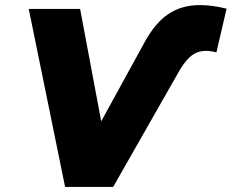

<svg xmlns="http://www.w3.org/2000/svg" viewBox="-20 -735 911 755"><path d="M93 -700H295L378 -258L547 -566Q589 -644 641.5 -679.5Q694 -715 766 -715Q790 -715 816 -711.5Q842 -708 871 -701L831 -529Q809 -535 790 -535Q754 -535 727.5 -511.5Q701 -488 674 -437L425 0H236Z"/></svg>

Font: Argentum Sans
Style: Bold Italic
Weight: 700
Italic angle: -11°
Designer: Julieta Ulanovsky (font), Cristiano Sobral (main changes and remaster)
Foundry: Julieta Ulanovsky (font), Cristiano Sobral (main changes and remaster)
Version: Version 2.007;June 15, 2022;FontCreator 14.0.0.2814 64-bit; 